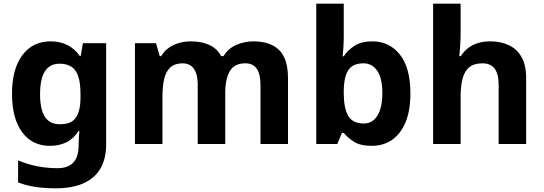

<svg xmlns="http://www.w3.org/2000/svg" viewBox="-20 -780 2945 1040"><path d="M255 -556Q305 -556 345 -536Q385 -516 413 -476H417L429 -546H555V1Q555 79 524.5 132Q494 185 433 212.5Q372 240 282 240Q224 240 174.5 233Q125 226 78 208V89Q128 110 181.5 120.5Q235 131 291 131Q349 131 377.5 100Q406 69 406 7V-4Q406 -21 407.5 -39Q409 -57 410 -71H406Q378 -28 339 -9Q300 10 251 10Q154 10 99.5 -64.5Q45 -139 45 -272Q45 -406 101 -481Q157 -556 255 -556ZM302 -435Q267 -435 243.5 -416.5Q220 -398 208.5 -361.5Q197 -325 197 -270Q197 -188 223 -147.5Q249 -107 304 -107Q333 -107 354 -114.5Q375 -122 388.5 -139.5Q402 -157 409 -185Q416 -213 416 -253V-271Q416 -330 404 -366Q392 -402 367 -418.5Q342 -435 302 -435Z M1352 -556Q1445 -556 1492.5 -508.5Q1540 -461 1540 -356V0H1391V-319.4Q1391 -377.7 1371 -407.4Q1351 -437 1308.8 -437Q1250 -437 1225 -395Q1200 -353 1200 -273.5V0H1051V-319.1Q1051 -358 1042 -384Q1033 -410 1015 -423.5Q997 -437 968.5 -437Q928 -437 904 -416Q880 -395 870 -355.2Q860 -315.4 860 -257.2V0H711V-546H825L845.2 -476H853Q870 -504 895 -521.5Q919.9 -539 950.5 -547.5Q981 -556 1012 -556Q1072 -556 1114 -536.5Q1156 -517 1178 -476H1191Q1216 -518 1260.5 -537Q1305 -556 1352 -556Z M1842 -583Q1842 -552 1840 -522Q1838 -492 1836 -475H1842Q1864 -509 1901 -532.5Q1938 -556 1997 -556Q2089 -556 2146 -484.5Q2203 -413 2203 -274Q2203 -181 2176.5 -117.5Q2150 -54 2103 -22Q2056 10 1993 10Q1933 10 1898.5 -11.5Q1864 -33 1842 -60H1832L1807 0H1693V-760H1842ZM1949 -437Q1910 -437 1887 -421Q1864 -405 1853.5 -372.5Q1843 -340 1842 -291V-275Q1842 -196 1865.5 -153.5Q1889 -111 1951 -111Q1997 -111 2024 -153.5Q2051 -196 2051 -276Q2051 -356 2023.5 -396.5Q1996 -437 1949 -437Z M2475 -605Q2475 -565 2472.5 -528Q2470 -491 2468 -476H2476Q2494 -504 2518 -521.5Q2542 -539 2571.5 -547.5Q2601 -556 2634 -556Q2693 -556 2737 -535Q2781 -514 2805.5 -470.1Q2830 -426.3 2830 -355.9V0H2681V-319Q2681 -378.5 2659.7 -407.7Q2638.5 -437 2593 -437Q2547.9 -437 2522.4 -416.2Q2496.8 -395.4 2485.9 -355.2Q2475 -315 2475 -256.6V0H2326V-760H2475Z"/></svg>

Font: Noto Sans Armenian
Style: Regular
Weight: 400
Designer: Monotype Design Team
Foundry: Monotype Imaging Inc.
Version: Version 2.007